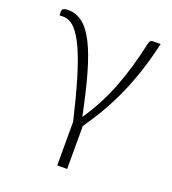

<svg xmlns="http://www.w3.org/2000/svg" viewBox="-125 -595 775 866"><g transform="rotate(20 262.0 -162.0)"><path d="M499 -497.5Q482 -423.5 461.5 -360.5Q441 -297.5 416 -241.2Q391 -185 361.2 -133.2Q331.5 -81.5 295.5 -30V176H248V-34Q222.5 -141.5 198.8 -222Q175 -302.5 150.8 -356.2Q126.5 -410 100.8 -436.8Q75 -463.5 45.5 -463.5H26V-481.5Q26 -485 27 -488.5Q28 -492 31.2 -494.2Q34.5 -496.5 40.2 -498Q46 -499.5 55.5 -499.5Q94 -499.5 125.2 -475.2Q156.5 -451 183 -398.8Q209.5 -346.5 232.8 -264.8Q256 -183 279.5 -68Q339 -154 378.5 -255.5Q418 -357 443.5 -477Q446 -489 450.8 -493.2Q455.5 -497.5 461.5 -497.5Z"/></g></svg>

Font: Lato 2
Style: Regular
Weight: 300
Designer: Lukasz Dziedzic with Adam Twardoch and Botio Nikoltchev
Foundry: tyPoland Lukasz Dziedzic
Version: Version 2.015; 2015-08-06; http://www.latofonts.com/